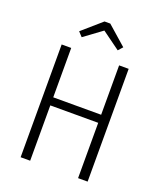

<svg xmlns="http://www.w3.org/2000/svg" viewBox="-160 -994 923 1096"><g transform="rotate(20 301.5 -446.0)"><path d="M447 -336H156V0H98V-685H156V-385H447V-685H505V0H447ZM166 -790 283 -892H318L434 -790L410 -763L300 -843L191 -763Z"/></g></svg>

Font: Fira Sans Condensed Light
Style: Regular
Weight: 300
Width: 3
Designer: bBox Type GmbH & Carrois Corporate GbR & Edenspiekermann AG
Foundry: bBox Type GmbH & Carrois Corporate GbR & Edenspiekermann AG
Version: Version 4.301